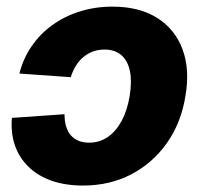

<svg xmlns="http://www.w3.org/2000/svg" viewBox="-20 -559 620 590"><path d="M234.9 11.2Q180.7 11.2 138.4 -3.7Q96.2 -18.6 67.6 -46.4Q39.1 -74.2 25.9 -112.1Q12.7 -149.9 16.6 -196.8L178.2 -208Q178.2 -188 182.9 -171.6Q187.5 -155.3 197 -144Q206.5 -132.8 220.7 -126.7Q234.9 -120.6 253.9 -120.6Q285.6 -120.6 311 -137.9Q336.4 -155.3 353.8 -187.5Q371.1 -219.7 378.4 -263.7Q385.7 -308.6 379.2 -340.6Q372.6 -372.6 352.8 -389.6Q333 -406.7 301.3 -406.7Q282.2 -406.7 266.1 -400.9Q250 -395 236.6 -384Q223.1 -373 213.4 -357.2Q203.6 -341.3 197.3 -321.8L39.6 -333Q51.3 -379.4 77.4 -417.2Q103.5 -455.1 141.1 -482.2Q178.7 -509.3 225.6 -523.9Q272.5 -538.6 325.7 -538.6Q407.7 -538.6 462.6 -504.2Q517.6 -469.7 540.8 -407.7Q564 -345.7 549.8 -263.7Q536.6 -181.6 493.2 -119.9Q449.7 -58.1 383.5 -23.4Q317.4 11.2 234.9 11.2Z"/></svg>

Font: Inter 24pt ExtraBold
Style: Italic
Weight: 800
Italic angle: -9.3988°
Designer: Rasmus Andersson
Foundry: rsms
Version: Version 4.001;git-66647c0bb